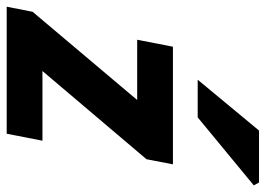

<svg xmlns="http://www.w3.org/2000/svg" viewBox="-140 -663 793 573"><g transform="rotate(90 256.5 -376.5)"><path d="M-10 0 5.2 -77.3 268.4 -389.4H88.6L109.4 -496.1H460.4L445.2 -417.2L182 -106.7H389.9L369.1 0ZM207.9 -570 359.6 -753H514.7L523.2 -737.4L320.3 -570Z"/></g></svg>

Font: Source Sans 3 VF
Style: Italic
Weight: 200
Italic angle: -11°
Designer: Paul D. Hunt
Foundry: Adobe Systems Incorporated
Version: Version 3.042;hotconv 1.0.118;makeotfexe 2.5.65603